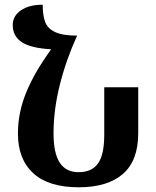

<svg xmlns="http://www.w3.org/2000/svg" viewBox="-20 -784 663 814"><path d="M566 -414V-219Q566 -103 501 -46.5Q436 10 314 10Q186 10 121 -49.5Q56 -109 56 -218Q56 -307 91.5 -393Q127 -479 197 -575Q110 -580 72 -605.5Q34 -631 34 -678Q34 -716 68.5 -740Q103 -764 161 -764Q161 -717 172 -689.5Q183 -662 215 -647.5Q247 -633 307 -633Q260 -530 233.5 -424Q207 -318 207 -219Q207 -134 233.5 -94Q260 -54 313 -54Q369 -54 395.5 -91Q422 -128 422 -213V-414Z"/></svg>

Font: Noto Serif Armenian SmBd Narrow
Style: Regular
Weight: 600
Width: 4
Designer: Monotype Design team
Foundry: Monotype Imaging Inc.
Version: Version 1.000